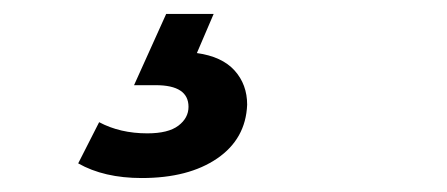

<svg xmlns="http://www.w3.org/2000/svg" viewBox="-20 -27 640 275"><path d="M183 228Q129 228 92 207L122 148Q152 164 191 164Q221 164 235.5 153Q250 142 250 126Q250 95 203 95H172L218 -7H286L262 49Q298 54 316 74Q334 94 334 123Q332 172 291 200Q250 228 183 228Z"/></svg>

Font: Montserrat SemiBold
Style: Italic
Weight: 600
Italic angle: -11.3°
Designer: Julieta Ulanovsky
Foundry: Julieta Ulanovsky
Version: Version 9.000; ttfautohint (v1.8.4.7-5d5b)